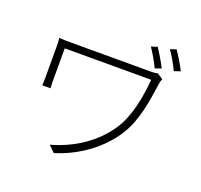

<svg xmlns="http://www.w3.org/2000/svg" viewBox="-150 -1023 1299 1240"><g transform="rotate(20 500.0 -403.5)"><path d="M738 -828 696 -814C719 -780 749 -730 767 -690L810 -705C791 -743 760 -795 738 -828ZM858 -854 817 -840C841 -806 870 -758 889 -715L932 -730C912 -771 881 -821 858 -854ZM837 -641 797 -667C785 -663 767 -662 753 -662C705 -662 248 -662 218 -662C177 -662 145 -662 121 -664C123 -645 124 -628 124 -607C124 -568 124 -419 124 -392C124 -378 124 -360 122 -339H179C177 -360 177 -378 177 -392C177 -419 177 -585 177 -613C248 -613 718 -613 771 -613C761 -488 734 -351 674 -258C590 -128 454 -38 299 5L342 47C503 -3 640 -106 720 -232C789 -340 809 -480 827 -607C828 -614 833 -634 837 -641Z"/></g></svg>

Font: Noto Sans SC Light
Style: Regular
Weight: 300
Designer: Ryoko NISHIZUKA 西塚涼子 (kana, bopomofo & ideographs); Paul D. Hunt (Latin, Greek & Cyrillic); Sandoll Communications 산돌커뮤니
Foundry: Adobe
Version: Version 2.004;hotconv 1.0.118;makeotfexe 2.5.65603